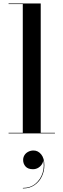

<svg xmlns="http://www.w3.org/2000/svg" viewBox="-20 -770 366 1108"><path d="M215 -750V-3.5H297V0H29.5V-3.5H111.5V-746.5H29.5V-750ZM112 317.5V314.5Q155.5 314.5 185 289.8Q214.5 265 226.2 226.5Q238 188 228 147.5H229Q231 161.5 223.5 175Q216 188.5 202 197.5Q188 206.5 170 206.5Q141.5 206.5 127.5 190.8Q113.5 175 113.5 153Q113.5 138 121.2 125.5Q129 113 143 105.8Q157 98.5 173.5 98.5Q199.5 98.5 217.8 121Q236 143.5 236 184Q236 218 221.5 248.5Q207 279 179.2 298.2Q151.5 317.5 112 317.5Z"/></svg>

Font: Bodoni Moda 48pt Medium
Style: Regular
Weight: 500
Designer: Owen Earl
Foundry: indestructible type
Version: Version 2.005